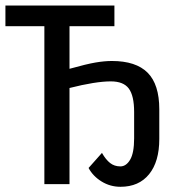

<svg xmlns="http://www.w3.org/2000/svg" viewBox="-20 -679 640 708"><path d="M424.3 9.8Q386.2 9.8 354.5 -9.8Q322.8 -29.3 306.6 -59.6L356 -115.2Q370.1 -90.3 386 -77.9Q401.9 -65.4 423.8 -65.4Q445.3 -65.4 460 -90.3Q474.6 -115.2 474.6 -168.9V-266.1Q474.6 -325.7 455.1 -352.3Q435.5 -378.9 388.7 -378.9Q332.5 -378.9 236.3 -354.5V0H143.6V-582.5H0V-658.7H401.9V-582.5H236.3V-425.3Q299.3 -442.9 332.3 -448.5Q365.2 -454.1 392.6 -454.1Q481.4 -454.1 524.4 -410.9Q567.4 -367.7 567.4 -275.9V-166.5Q567.4 -83 529.8 -36.6Q492.2 9.8 424.3 9.8Z"/></svg>

Font: Cousine
Style: Regular
Weight: 400
Monospace: yes
Designer: Steve Matteson
Foundry: Ascender Corporation
Version: Version 1.20